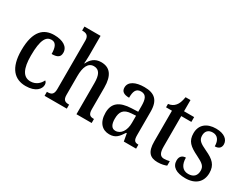

<svg xmlns="http://www.w3.org/2000/svg" viewBox="-72 -1288 2354 1826"><g transform="rotate(30 1105.0 -375.0)"><path d="M248 10C359 10 402 -46 402 -91C402 -110 395 -122 384 -130C364 -87 324 -51 265 -51C184 -51 148 -125 148 -266C148 -443 186 -495 245 -495C297 -495 311 -442 311 -378C378 -378 402 -399 402 -444C402 -508 341 -547 244 -547C131 -547 44 -480 44 -265C44 -68 128 10 248 10Z M452 0H696V-44H694C656 -44 628 -52 628 -111V-318C628 -414 654 -479 719 -479C780 -479 802 -429 802 -343V0H969V-44H967C928 -44 905 -53 905 -116V-351C905 -487 854 -547 760 -547C690 -547 651 -506 628 -457H624C625 -467 628 -509 628 -545V-760H451V-716H459C491 -716 525 -707 525 -650V-115C525 -53 495 -44 458 -44H452Z M1166 10C1237 10 1263 -27 1300 -83H1307L1322 0H1457V-44H1454C1415 -44 1401 -60 1401 -116V-374C1401 -500 1345 -547 1234 -547C1139 -547 1070 -514 1070 -449C1070 -406 1099 -386 1157 -386C1157 -451 1170 -495 1227 -495C1287 -495 1299 -447 1299 -373V-314L1228 -311C1098 -306 1034 -257 1034 -151C1034 -41 1092 10 1166 10ZM1200 -48C1158 -48 1139 -85 1139 -145C1139 -223 1167 -263 1252 -268L1300 -271V-191C1300 -108 1260 -48 1200 -48Z M1698 10C1741 10 1776 0 1794 -8V-57C1775 -53 1757 -49 1734 -49C1693 -49 1674 -78 1674 -147V-483H1785V-536H1674V-659H1620C1611 -607 1600 -580 1582 -559C1564 -537 1539 -524 1507 -520V-483H1572V-146C1572 -30 1614 10 1698 10Z M2002 10C2112 10 2177 -49 2177 -148C2177 -235 2132 -275 2043 -316C1966 -352 1938 -372 1938 -423C1938 -468 1963 -498 2013 -498C2064 -498 2094 -461 2094 -393C2137 -393 2160 -415 2160 -452C2160 -502 2116 -546 2022 -546C1923 -546 1856 -495 1856 -401C1856 -314 1898 -278 1994 -231C2069 -194 2094 -173 2094 -125C2094 -72 2065 -39 2005 -39C1940 -39 1910 -90 1910 -163C1878 -163 1846 -146 1846 -96C1846 -27 1901 10 2002 10Z"/></g></svg>

Font: Noto Serif Ethiopic Condensed Medium
Style: Regular
Weight: 500
Width: 3
Designer: Monotype Design Team
Foundry: Monotype Imaging Inc.
Version: Version 2.102